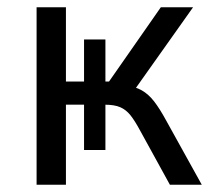

<svg xmlns="http://www.w3.org/2000/svg" viewBox="-20 -510 586 530"><path d="M81 0V-490H162V-285H212V-401H271V-285H281L424 -490H513L345 -253L325 -275Q353 -271 371.5 -260.5Q390 -250 405.5 -230Q421 -210 440 -175L537 0H449L366 -151Q352 -177 340 -192Q328 -207 312 -214Q296 -221 269 -221H257L271 -235V-96H212V-221H162V0Z"/></svg>

Font: Nunito Sans 10pt SemiCondensed
Style: Regular
Weight: 400
Width: 4
Designer: Vernon Adams
Foundry: Vernon Adams
Version: Version 3.101;gftools[0.9.27]